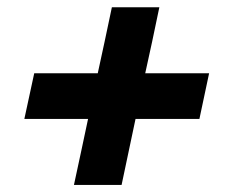

<svg xmlns="http://www.w3.org/2000/svg" viewBox="-20 -576 638 544"><path d="M189.5 -52Q200.5 -103 210.8 -151Q221 -199 229.5 -239H49L77 -368.5H257Q266.5 -411 276.5 -458.5Q286.5 -506 297 -555.5H431.5Q421 -504.5 410.8 -456.8Q400.5 -409 391.5 -368.5H572.5L545 -239H364Q355.5 -197.5 345.2 -150Q335 -102.5 324.5 -52Z"/></svg>

Font: Commissioner
Style: Bold Italic
Weight: 700
Italic angle: -12°
Designer: Kostas Bartsokas
Foundry: Kostas Bartsokas
Version: Version 1.000; ttfautohint (v1.8.3)